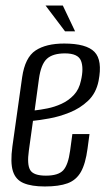

<svg xmlns="http://www.w3.org/2000/svg" viewBox="-20 -658 388 688"><path d="M140.6 10.2Q93.3 10.2 64.7 -1.8Q36.1 -13.7 26.3 -44.6Q16.5 -75.5 24.4 -133.1L59.4 -381.5Q69.7 -452 107.3 -477Q145 -502 210 -502Q289.5 -502 318.6 -472Q347.7 -442 333.2 -367.9Q324.3 -323.9 295.5 -296.8Q266.8 -269.7 229.3 -254.8Q191.9 -239.8 156.1 -233.5Q120.4 -227.1 98.2 -225L83.5 -119.1Q76.2 -68.5 88.3 -48.5Q100.3 -28.6 144.5 -28.6Q188.8 -28.6 206.6 -47.8Q224.3 -67.1 231.2 -117.7L239.3 -177.6H300.7L293.7 -125.6Q286.5 -71.2 269.8 -41.9Q253.1 -12.6 222.2 -1.2Q191.2 10.2 140.6 10.2ZM104.1 -262.3Q123.8 -264.4 149.5 -269.5Q175.2 -274.5 200.4 -286Q225.5 -297.5 244.5 -317.5Q263.5 -337.6 270 -369Q280.6 -413.8 270.2 -440.2Q259.8 -466.7 212.7 -466.7Q169 -466.7 147.9 -447.2Q126.8 -427.6 119.6 -375.8ZM213.1 -545.7 143.2 -638.2H205.1L249.1 -545.7Z"/></svg>

Font: Alumni Sans SC Thin
Style: Italic
Weight: 100
Italic angle: -8°
Designer: Robert E. Leuschke
Foundry: Robert E. Leuschke
Version: Version 1.016